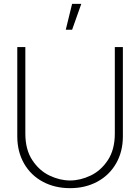

<svg xmlns="http://www.w3.org/2000/svg" viewBox="-20 -965 730 1000"><path d="M70 -255V-720H112V-269Q112 -186 148.2 -131Q184.5 -76 238.2 -50.5Q292 -25 345 -25Q398 -25 451.8 -50.5Q505.5 -76 541.8 -131Q578 -186 578 -269V-720H620V-255Q620 -175.5 584.8 -114Q549.5 -52.5 487 -18.8Q424.5 15 345 15Q265.5 15 203 -18.5Q140.5 -52 105.2 -113.5Q70 -175 70 -255ZM322.5 -810H355.5L403.5 -945H355.5Z"/></svg>

Font: Tap Sans
Style: Regular
Weight: 400
Designer: Tap Payments
Foundry: Tap Payments
Version: Version 1.001;Glyphs 3.1.2 (3151)